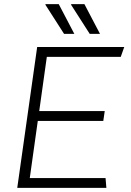

<svg xmlns="http://www.w3.org/2000/svg" viewBox="-20 -915 640 935"><path d="M64 0 161 -686H585L568 -638H208L171 -374H490L483 -326H164L125 -48H494L498 0ZM417 -750 326 -892 327 -895H391L467 -750ZM292 -750 201 -892 202 -895H266L342 -750Z"/></svg>

Font: Chivo Mono Medium Thin
Style: Italic
Weight: 250
Italic angle: -8.05°
Monospace: yes
Version: Version 1.008